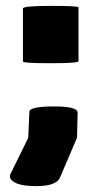

<svg xmlns="http://www.w3.org/2000/svg" viewBox="-20 -526 317 653"><path d="M80 -148Q86 -164 165 -164Q244 -164 244 -143L242 -58L184 78Q171 107 103.5 107Q36 107 18 85Q14 80 14 75.5Q14 71 15 67L76 -57ZM247 -318Q247 -311 152.5 -311Q58 -311 58 -317V-497Q58 -506 152.5 -506Q247 -506 247 -501Z"/></svg>

Font: Lilita One Rus
Style: Regular
Weight: 400
Designer: Juan Montoreano
Foundry: Juan Montoreano
Version: Version 1.002